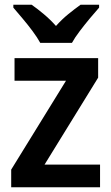

<svg xmlns="http://www.w3.org/2000/svg" viewBox="-20 -786 468 806"><path d="M400 0H27V-74L257 -447H41V-542H392V-460L167 -95H400ZM149 -606Q137 -628 117 -655Q97 -682 75 -708Q53 -734 36 -754V-766H113Q136 -750 163.5 -727Q191 -704 215 -677Q240 -705 266.5 -726.5Q293 -748 318 -766H396V-754Q379 -735 357 -708.5Q335 -682 314.5 -655Q294 -628 282 -606Z"/></svg>

Font: Noto Sans Malayalam SemiCondensed SemiBold
Style: Regular
Weight: 600
Width: 4
Designer: Jelle Bosma - Monotype Design Team
Foundry: Monotype Imaging Inc.
Version: Version 2.104; ttfautohint (v1.8.4.7-5d5b)